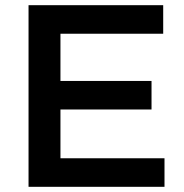

<svg xmlns="http://www.w3.org/2000/svg" viewBox="-20 -720 710 740"><path d="M90 -700V0H614V-110H213V-298H564V-408H213V-590H609V-700Z"/></svg>

Font: Mission Medium
Style: Regular
Weight: 500
Version: Version 1.000;FEAKit 1.0